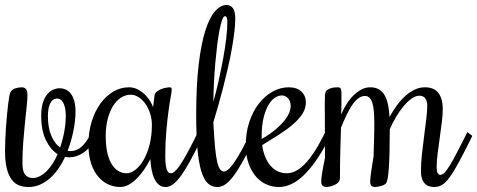

<svg xmlns="http://www.w3.org/2000/svg" viewBox="-28 -750 1914 770"><path d="M82 -370.1Q82 -351.1 78.9 -321.8Q75.7 -292.5 72 -256.6Q68.4 -220.7 65.2 -179.7Q62 -138.7 62 -96.2Q62 -62 73.2 -49.1Q84.5 -36.1 104 -36.1Q117.7 -36.1 131.8 -43.5Q146 -50.8 158.9 -63.5Q171.9 -76.2 183.1 -93.8Q194.3 -111.3 203.1 -131.8Q175.3 -148.9 156.2 -187.7Q137.2 -226.6 137.2 -286.1Q137.2 -315.9 143.6 -336.7Q149.9 -357.4 160.4 -370.6Q170.9 -383.8 184.1 -389.9Q197.3 -396 210.9 -396Q223.1 -396 234.9 -391.1Q246.6 -386.2 255.4 -375.2Q264.2 -364.3 269.5 -346.2Q274.9 -328.1 274.9 -301.8Q274.9 -268.6 266.8 -227.3Q258.8 -186 243.2 -145Q245.6 -145 248 -144.5Q250.5 -144 252.9 -144Q280.3 -144 299.6 -161.9Q318.8 -179.7 334 -210L338.9 -220.2L358.9 -205.1L354 -194.8Q334.5 -156.7 306.9 -137.9Q279.3 -119.1 250 -119.1Q245.6 -119.1 240.5 -119.6Q235.4 -120.1 232.9 -121.1Q221.7 -96.2 206.5 -74.2Q191.4 -52.2 173.1 -35.9Q154.8 -19.5 133.1 -9.8Q111.3 0 86.9 0Q66.9 0 49.8 -6.1Q32.7 -12.2 19.8 -28.6Q6.8 -44.9 -0.5 -73Q-7.8 -101.1 -7.8 -145Q-7.8 -164.6 -6.8 -188.7Q-5.9 -212.9 -4.2 -237.8Q-2.4 -262.7 -0.2 -286.6Q2 -310.5 4.4 -330.3Q6.8 -350.1 9.3 -363.5Q11.7 -377 14.2 -380.9Q20 -391.6 33.7 -395.8Q47.4 -399.9 60.1 -399.9Q68.8 -399.9 75.4 -393.6Q82 -387.2 82 -370.1ZM164.1 -284.2Q164.1 -237.3 178 -205.3Q191.9 -173.3 212.9 -158.2Q223.6 -189 229.7 -221.9Q235.8 -254.9 235.8 -285.2Q235.8 -304.7 232.7 -318.1Q229.5 -331.5 224.6 -339.8Q219.7 -348.1 213.1 -351.6Q206.5 -355 200.2 -355Q193.4 -355 187 -351.3Q180.7 -347.7 175.5 -339.4Q170.4 -331.1 167.2 -317.4Q164.1 -303.7 164.1 -284.2Z M634.8 -121.1Q634.8 -93.3 639.6 -74.2Q644.5 -55.2 656.7 -55.2Q664.1 -55.2 672.6 -62.3Q681.2 -69.3 692.4 -85.4Q703.6 -101.6 718 -127.2Q732.4 -152.8 751 -189.9L765.6 -220.2L785.6 -205.1L771 -174.8Q750.5 -133.8 732.7 -101.3Q714.8 -68.8 698.7 -46.4Q682.6 -23.9 667.2 -12Q651.9 0 636.7 0Q620.6 0 609.6 -8.8Q598.6 -17.6 591.3 -33Q584 -48.3 580.1 -68.6Q576.2 -88.9 574.7 -111.8Q563 -88.4 548.8 -68.1Q534.7 -47.9 519.3 -32.7Q503.9 -17.6 487.3 -8.8Q470.7 0 454.1 0Q429.7 0 406.7 -10.3Q383.8 -20.5 366 -41.5Q348.1 -62.5 337.4 -94.5Q326.7 -126.5 326.7 -169.9Q326.7 -220.7 339.8 -262.9Q353 -305.2 375.5 -335.7Q397.9 -366.2 427.2 -383.1Q456.5 -399.9 488.8 -399.9Q508.3 -399.9 524.9 -391.1Q541.5 -382.3 554 -369.9Q566.4 -357.4 574.7 -343.5Q583 -329.6 585.9 -319.8L591.8 -367.2Q592.8 -376.5 600.8 -382.8Q608.9 -389.2 618.7 -392.8Q628.4 -396.5 637.7 -398.2Q647 -399.9 650.9 -399.9Q656.7 -399.9 658.7 -397.9Q660.6 -396 660.6 -390.1Q660.6 -382.8 656.5 -360.6Q652.3 -338.4 647.7 -304Q643.1 -269.5 638.9 -223.1Q634.8 -176.8 634.8 -121.1ZM581.1 -250Q581.1 -272.5 574.2 -294.2Q567.4 -315.9 555.7 -332.8Q543.9 -349.6 528.6 -359.9Q513.2 -370.1 496.1 -370.1Q475.1 -370.1 456.8 -358.2Q438.5 -346.2 425 -324.5Q411.6 -302.7 403.8 -272.2Q396 -241.7 396 -205.1Q396 -131.8 418.9 -93.5Q441.9 -55.2 480 -55.2Q496.6 -55.2 514.4 -68.6Q532.2 -82 547.1 -107.2Q562 -132.3 571.5 -168.5Q581.1 -204.6 581.1 -250Z M870.6 -62Q879.4 -62 890.9 -73.5Q902.3 -85 915.5 -105Q928.7 -125 943.4 -151.9Q958 -178.7 973.6 -210L978.5 -220.2L998.5 -205.1L993.7 -194.8Q967.8 -143.1 947.5 -106.2Q927.2 -69.3 909.7 -45.7Q892.1 -22 876.2 -11Q860.4 0 843.8 0Q821.8 0 805.9 -14.4Q790 -28.8 779.5 -62.7Q769 -96.7 763.9 -152.3Q758.8 -208 758.8 -290Q758.8 -406.2 768.6 -489.5Q778.3 -572.8 795.2 -626.2Q812 -679.7 834.2 -704.8Q856.4 -730 880.9 -730Q895.5 -730 905.5 -718Q915.5 -706.1 915.5 -674.8Q915.5 -650.4 911.6 -619.1Q907.7 -587.9 901.4 -552.2Q895 -516.6 886.2 -478.3Q877.4 -439.9 867.7 -402.1Q857.9 -364.3 847.7 -327.9Q837.4 -291.5 827.6 -259.8Q830.6 -199.7 834.2 -161.4Q837.9 -123 843 -101.1Q848.1 -79.1 855 -70.6Q861.8 -62 870.6 -62ZM883.8 -663.1Q883.8 -673.3 881.3 -679.2Q878.9 -685.1 873.5 -685.1Q868.2 -685.1 862.8 -669.9Q857.4 -654.8 852.3 -628.9Q847.2 -603 843 -568.8Q838.9 -534.7 835.4 -496.3Q832 -458 830.1 -418Q828.1 -377.9 827.6 -340.8Q839.4 -383.8 849.4 -429Q859.4 -474.1 867.2 -516.6Q875 -559.1 879.4 -596.9Q883.8 -634.8 883.8 -663.1Z M1122.6 -55.2Q1139.6 -55.2 1157.5 -64Q1175.3 -72.8 1193.6 -91.3Q1211.9 -109.9 1231.4 -139.4Q1251 -168.9 1271.5 -210L1276.4 -220.2L1296.4 -205.1L1291.5 -194.8Q1265.1 -142.6 1239 -105.5Q1212.9 -68.4 1187.7 -44.9Q1162.6 -21.5 1138.2 -10.7Q1113.8 0 1091.3 0Q1059.6 0 1034.7 -13.2Q1009.8 -26.4 992.7 -49.1Q975.6 -71.8 966.6 -101.8Q957.5 -131.8 957.5 -165Q957.5 -217.8 971.9 -261Q986.3 -304.2 1010.5 -335Q1034.7 -365.7 1065.4 -382.8Q1096.2 -399.9 1129.4 -399.9Q1163.1 -399.9 1180.9 -382.8Q1198.7 -365.7 1198.7 -339.8Q1198.7 -314.9 1184.6 -293.2Q1170.4 -271.5 1146.2 -250.7Q1122.1 -230 1090.3 -209.7Q1058.6 -189.5 1023.4 -168Q1026.9 -142.6 1035.2 -121.8Q1043.5 -101.1 1056.2 -86.2Q1068.8 -71.3 1085.4 -63.2Q1102.1 -55.2 1122.6 -55.2ZM1137.7 -325.2Q1137.7 -344.7 1127.2 -356Q1116.7 -367.2 1101.6 -367.2Q1088.9 -367.2 1074.7 -358.2Q1060.5 -349.1 1048.8 -329.3Q1037.1 -309.6 1029.3 -278.8Q1021.5 -248 1021.5 -204.1V-192.9Q1038.1 -201.7 1058.3 -216.1Q1078.6 -230.5 1096.2 -248Q1113.8 -265.6 1125.7 -285.4Q1137.7 -305.2 1137.7 -325.2Z M1435.5 -365.2Q1421.4 -365.2 1408.4 -355.2Q1395.5 -345.2 1383.8 -327.9Q1372.1 -310.5 1361.1 -287.4Q1350.1 -264.2 1339.4 -237.8V-231.9Q1337.9 -189 1336.7 -140.6Q1335.4 -92.3 1335.4 -35.2Q1335.4 -25.4 1328.9 -18.8Q1322.3 -12.2 1313.5 -8.1Q1304.7 -3.9 1295.4 -2Q1286.1 0 1280.3 0Q1272.9 0 1266.6 -4.4Q1260.3 -8.8 1260.3 -23.9Q1260.3 -31.2 1261.7 -42.2Q1263.2 -53.2 1265.4 -65.9Q1267.6 -78.6 1270.3 -92Q1272.9 -105.5 1275.4 -117.2Q1275.4 -158.7 1275.1 -191.9Q1274.9 -225.1 1274.9 -251Q1274.9 -276.9 1274.7 -296.4Q1274.4 -315.9 1274.4 -330.1Q1274.4 -353.5 1275.1 -364.5Q1275.9 -375.5 1277.3 -379.9Q1279.8 -386.7 1286.4 -390.6Q1293 -394.5 1300.3 -396.7Q1307.6 -398.9 1314.9 -399.4Q1322.3 -399.9 1326.2 -399.9Q1335.4 -399.9 1338.4 -394.5Q1341.3 -389.2 1341.3 -377.9Q1341.3 -352.5 1341.3 -332Q1341.3 -311.5 1340.3 -291Q1349.6 -313 1362.1 -332.8Q1374.5 -352.5 1389.6 -367.4Q1404.8 -382.3 1421.6 -391.1Q1438.5 -399.9 1456.5 -399.9Q1478.5 -399.9 1492.9 -390.9Q1507.3 -381.8 1515.9 -365.7Q1524.4 -349.6 1528.6 -327.9Q1532.7 -306.2 1534.2 -280.8Q1547.9 -305.7 1563.7 -327.4Q1579.6 -349.1 1597.4 -365.2Q1615.2 -381.3 1635 -390.6Q1654.8 -399.9 1676.3 -399.9Q1713.4 -399.9 1730.5 -376.7Q1747.6 -353.5 1747.6 -314Q1747.6 -289.1 1743.7 -258.3Q1739.7 -227.5 1735.4 -196Q1731 -164.6 1727.1 -134.3Q1723.1 -104 1723.1 -79.1Q1723.1 -48.8 1738.3 -48.8Q1746.1 -48.8 1755.4 -58.3Q1764.6 -67.9 1776.6 -87.6Q1788.6 -107.4 1804.4 -137.7Q1820.3 -168 1841.3 -210L1846.2 -220.2L1866.2 -205.1L1861.3 -194.8Q1832.5 -137.2 1812.3 -99.6Q1792 -62 1775.9 -39.8Q1759.8 -17.6 1745.4 -8.8Q1731 0 1713.4 0Q1703.1 0 1693.4 -2.9Q1683.6 -5.9 1676.3 -13.2Q1668.9 -20.5 1664.6 -33Q1660.2 -45.4 1660.2 -64.9Q1660.2 -94.2 1664.1 -130.9Q1668 -167.5 1672.9 -204.1Q1677.7 -240.7 1681.6 -273.2Q1685.5 -305.7 1685.5 -326.2Q1685.5 -344.2 1677.7 -355.2Q1669.9 -366.2 1654.3 -366.2Q1638.7 -366.2 1621.8 -354Q1605 -341.8 1589.1 -322.5Q1573.2 -303.2 1559.3 -279.3Q1545.4 -255.4 1535.2 -231.9Q1535.2 -180.7 1534.2 -142.3Q1533.2 -104 1531.5 -77.6Q1529.8 -51.3 1526.9 -35.9Q1523.9 -20.5 1520.5 -15.1Q1518.1 -11.7 1512.2 -8.8Q1506.3 -5.9 1499.3 -3.9Q1492.2 -2 1485.6 -1Q1479 0 1475.6 0Q1467.8 0 1462.2 -4.6Q1456.5 -9.3 1456.5 -22.9Q1456.5 -29.3 1457.8 -40Q1459 -50.8 1460.9 -64Q1462.9 -77.1 1465.3 -92.3Q1467.8 -107.4 1470.2 -123Q1470.7 -137.7 1471.2 -155.8Q1471.7 -173.8 1472.2 -191.7Q1472.7 -209.5 1472.9 -225.8Q1473.1 -242.2 1473.1 -253.9Q1473.1 -278.8 1471.7 -299.3Q1470.2 -319.8 1466.1 -334.5Q1461.9 -349.1 1454.6 -357.2Q1447.3 -365.2 1435.5 -365.2Z"/></svg>

Font: Rochester
Style: Regular
Weight: 400
Version: Version 1.006